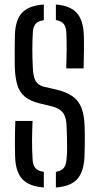

<svg xmlns="http://www.w3.org/2000/svg" viewBox="-20 -826 441 852"><path d="M174.5 6Q109 1 79 -31.2Q49 -63.5 47 -131.5Q46.5 -160 46.2 -184.8Q46 -209.5 46.5 -234.8Q47 -260 48 -289.5H124.5Q122.5 -245 122.2 -204.2Q122 -163.5 124.5 -121.5Q125.5 -94 136.8 -80.5Q148 -67 174.5 -63.5ZM228 6V-63.5Q252.5 -67.5 263 -80.8Q273.5 -94 275.5 -121.5Q277.5 -143 277.8 -168.2Q278 -193.5 277.2 -218.5Q276.5 -243.5 275.5 -265.5Q274.5 -305.5 259.5 -325.5Q244.5 -345.5 210.5 -354L155 -367.5Q114 -377.5 90.5 -396.8Q67 -416 57 -448.5Q47 -481 45.5 -531Q45 -563.5 45.2 -598.8Q45.5 -634 46 -670Q48 -737.5 78 -769.5Q108 -801.5 174.5 -806V-736.5Q149 -733 137.8 -719.8Q126.5 -706.5 125.5 -679Q123.5 -641 123.5 -605.5Q123.5 -570 125.5 -531Q126.5 -488 137.5 -467.8Q148.5 -447.5 175.5 -441L228 -429Q275 -418 302.2 -398.5Q329.5 -379 341.8 -346.5Q354 -314 355.5 -265.5Q356.5 -244.5 356.5 -221.2Q356.5 -198 356 -175Q355.5 -152 355 -131.5Q352 -63.5 322.5 -31Q293 1.5 228 6ZM274 -522.5Q275.5 -568.5 275.8 -606Q276 -643.5 274.5 -679Q273.5 -706 263 -719.5Q252.5 -733 228 -737V-806Q291.5 -801 320.5 -769Q349.5 -737 352 -669Q353 -638 352.5 -600.8Q352 -563.5 351 -522.5Z"/></svg>

Font: Big Shoulders Stencil Text Thin
Style: Regular
Weight: 400
Version: Version 2.001